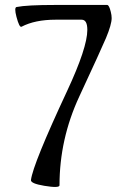

<svg xmlns="http://www.w3.org/2000/svg" viewBox="-20 -748 507 775"><path d="M430.7 -674.8Q430.7 -649.4 407.7 -594.2Q388.7 -549.3 299.8 -357.9Q220.2 -186.5 220.2 0Q220.2 12.2 158.7 2Q103 -7.3 105 -21.5Q112.8 -85 251 -380.9Q332.5 -555.7 332.5 -627.4Q332.5 -668.5 309.6 -668.5H204.1Q121.1 -668.5 66.9 -640.1Q58.1 -635.7 46.4 -680.2Q36.6 -717.8 46.9 -719.7Q87.9 -728 203.1 -728H412.6Q420.4 -728 427.2 -700.2Q430.7 -686.5 430.7 -674.8Z"/></svg>

Font: Dai Banna SIL Light
Style: Bold
Weight: 700
Designer: Victor Gaultney
Foundry: SIL International
Version: Version 2.001